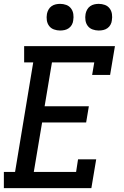

<svg xmlns="http://www.w3.org/2000/svg" viewBox="-21 -974 641 994"><path d="M-1 0V-84H57L151 -651H104V-735H574L549 -586H456L467 -651H248L210 -424H439L425 -340H197L154 -84H373L383 -149H477L452 0ZM490 -816Q474 -816 458.5 -821.5Q443 -827 433.5 -839.5Q424 -852 421.5 -868.5Q419 -885 422 -902Q424 -913 430 -924Q436 -935 446 -942Q456 -949 467.5 -951.5Q479 -954 490 -954Q507 -954 522 -948.5Q537 -943 546.5 -930.5Q556 -918 558.5 -901.5Q561 -885 558 -868Q557 -857 551 -846Q545 -835 535 -828Q525 -821 513.5 -818.5Q502 -816 490 -816ZM290 -816Q274 -816 258.5 -821.5Q243 -827 233.5 -839.5Q224 -852 221.5 -868.5Q219 -885 222 -902Q224 -913 230 -924Q236 -935 246 -942Q256 -949 267.5 -951.5Q279 -954 290 -954Q307 -954 322 -948.5Q337 -943 346.5 -930.5Q356 -918 358.5 -901.5Q361 -885 358 -868Q357 -857 351 -846Q345 -835 335 -828Q325 -821 313.5 -818.5Q302 -816 290 -816Z"/></svg>

Font: Iosevka Curly Slab MdEx
Style: Italic
Weight: 500
Width: 7
Italic angle: -9°
Monospace: yes
Designer: Belleve Invis
Foundry: Belleve Invis
Version: Version 11.0.0; ttfautohint (v1.8.3)